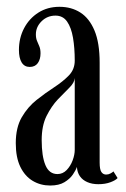

<svg xmlns="http://www.w3.org/2000/svg" viewBox="-20 -548 378 578"><path d="M131 10.5Q102 10.5 78.5 -3.5Q55 -17.5 41.2 -45.8Q27.5 -74 27.5 -117Q27.5 -164 45.5 -195Q63.5 -226 90 -247Q116.5 -268 143 -285.2Q169.5 -302.5 187.2 -320.8Q205 -339 205 -365.5Q205 -403.5 199.8 -434.2Q194.5 -465 182 -483Q169.5 -501 147 -501Q122.5 -501 105.2 -484Q88 -467 88 -444.5Q88 -433 91.5 -424.8Q95 -416.5 98.5 -408.2Q102 -400 102 -387.5Q102 -369.5 93.8 -358Q85.5 -346.5 69.5 -346.5Q53.5 -346.5 45.2 -360Q37 -373.5 37 -397.5Q37 -433.5 52.5 -463Q68 -492.5 95.5 -510Q123 -527.5 159 -527.5Q195 -527.5 222 -510.2Q249 -493 264.5 -456Q280 -419 280 -359V-58.5Q280 -38 285.2 -30.2Q290.5 -22.5 299.5 -22.5Q306.5 -22.5 312.5 -25.8Q318.5 -29 321.5 -32L334 -12Q328.5 -5.5 312.8 0.5Q297 6.5 276 6.5Q257 6.5 242.8 0.2Q228.5 -6 220.5 -17.5Q212.5 -29 211.5 -45.5Q208.5 -36 199.5 -22.8Q190.5 -9.5 174 0.5Q157.5 10.5 131 10.5ZM153 -24Q169 -24 180.8 -36.2Q192.5 -48.5 198.8 -65.5Q205 -82.5 205 -97V-313Q204 -299 188.8 -284Q173.5 -269 154.2 -248.8Q135 -228.5 120.2 -199Q105.5 -169.5 105.5 -126.5Q105.5 -77.5 116.8 -50.8Q128 -24 153 -24Z"/></svg>

Font: Imbue 48pt
Style: Regular
Weight: 400
Designer: Tyler Finck
Foundry: Etcetera Type Company
Version: Version 1.102